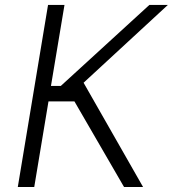

<svg xmlns="http://www.w3.org/2000/svg" viewBox="-20 -747 691 767"><path d="M475.5 0 277.3 -342H173.7L116.8 0H51.1L171.9 -727.3H237.6L183.6 -403.8H223L576.7 -727.3H650.6L313.9 -416.5L551.5 0Z"/></svg>

Font: Inter Light  BETA
Style: Italic
Weight: 300
Italic angle: 9.39999°
Designer: Rasmus Andersson
Foundry: rsms
Version: Version 3.011;git-f93a4a705